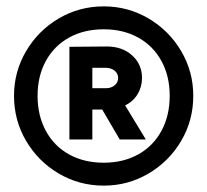

<svg xmlns="http://www.w3.org/2000/svg" viewBox="-20 -732 651 603"><path d="M24 -431Q24 -507 62 -571.5Q100 -636 164.5 -674Q229 -712 306 -712Q382 -712 446.5 -674Q511 -636 549 -571.5Q587 -507 587 -431Q587 -354 549 -289.5Q511 -225 446.5 -187Q382 -149 306 -149Q229 -149 164.5 -187Q100 -225 62 -289.5Q24 -354 24 -431ZM306 -221Q367 -221 414 -247Q461 -273 487 -321Q513 -369 513 -431Q513 -493 487 -540.5Q461 -588 414 -614Q367 -640 306 -640Q244 -640 197 -614Q150 -588 124 -540.5Q98 -493 98 -431Q98 -369 124 -321Q150 -273 197 -247Q244 -221 306 -221ZM198 -585 316 -586Q364 -586 395 -558Q426 -530 426 -487Q426 -459 412 -436Q398 -413 373 -401L438 -294H356L301 -388H270V-294H198ZM313 -455Q329 -455 340 -464Q351 -473 351 -487Q351 -501 340 -510Q329 -519 312 -519H270V-455Z"/></svg>

Font: Oak Sans ExtraBold
Style: Regular
Weight: 800
Designer: Erik Kennedy, Walven
Foundry: Erik Kennedy, Walven
Version: Version 1.000